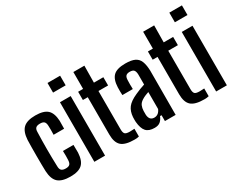

<svg xmlns="http://www.w3.org/2000/svg" viewBox="-106 -1233 2053 1675"><g transform="rotate(-30 920.5 -396.0)"><path d="M48 -141Q47 -170 46.5 -211.5Q46 -253 46 -298Q46 -343 46.5 -385Q47 -427 48 -457Q53 -538 91 -573Q129 -608 212 -608Q296 -608 333 -574Q370 -540 374 -461Q374 -443 373.5 -419.5Q373 -396 373 -382H267Q268 -402 268 -430Q268 -458 267 -473Q266 -502 253.5 -514Q241 -526 212 -526Q183 -526 170 -514Q157 -502 157 -473Q154 -384 154 -301.5Q154 -219 157 -130Q157 -99 170.5 -86.5Q184 -74 214 -74Q242 -74 254 -86.5Q266 -99 267 -130Q268 -146 268 -169Q268 -192 267 -219H373Q373 -205 373.5 -182Q374 -159 374 -141Q370 -61 333 -26.5Q296 8 214 8Q129 8 90.5 -26.5Q52 -61 48 -141Z M447 -703V-800H574V-703ZM457 0V-600H565V0Z M858 8Q765 8 727 -26.5Q689 -61 689 -141V-517H640V-600H690V-770H801L799 -600H894V-517H797V-130Q797 -98 808.5 -85.5Q820 -73 858 -73Q871 -73 881 -74Q891 -75 904 -75V3Q894 6 882 7Q870 8 858 8Z M1062 7Q1004 7 977 -23Q950 -53 944 -121Q944 -132 943.5 -145Q943 -158 944 -169Q948 -226 976 -262.5Q1004 -299 1072 -329Q1096 -340 1120 -349.5Q1144 -359 1170 -367V-469Q1169 -498 1158 -512Q1147 -526 1116 -526Q1090 -526 1078 -514Q1066 -502 1065 -473Q1064 -459 1064 -429.5Q1064 -400 1065 -382H960Q959 -394 958.5 -418.5Q958 -443 959 -461Q962 -538 997.5 -573Q1033 -608 1119 -608Q1180 -608 1213.5 -591.5Q1247 -575 1261 -539Q1275 -503 1277 -445L1276 0H1168V-59H1153Q1139 -26 1118.5 -9.5Q1098 7 1062 7ZM1104 -72Q1148 -72 1169 -121V-292Q1152 -286 1134.5 -279Q1117 -272 1098 -260Q1071 -243 1061.5 -220.5Q1052 -198 1051 -169Q1050 -148 1051 -129Q1056 -72 1104 -72Z M1561 8Q1468 8 1430 -26.5Q1392 -61 1392 -141V-517H1343V-600H1393V-770H1504L1502 -600H1597V-517H1500V-130Q1500 -98 1511.5 -85.5Q1523 -73 1561 -73Q1574 -73 1584 -74Q1594 -75 1607 -75V3Q1597 6 1585 7Q1573 8 1561 8Z M1674 -703V-800H1801V-703ZM1684 0V-600H1792V0Z"/></g></svg>

Font: Big Shoulders Display
Style: Bold
Weight: 700
Designer: Patric King
Foundry: XO Type Co
Version: Version 1.000; ttfautohint (v1.8.2)